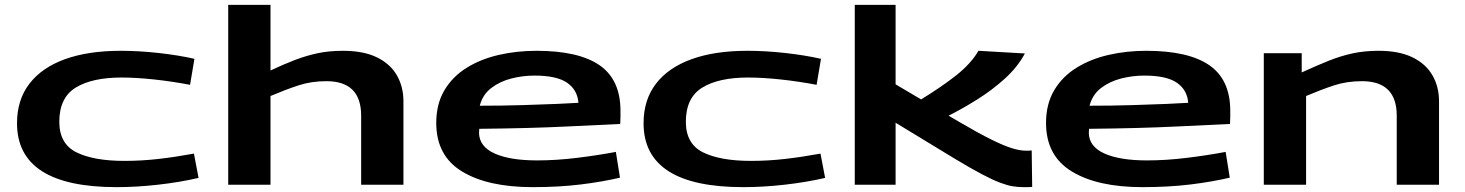

<svg xmlns="http://www.w3.org/2000/svg" viewBox="-20 -760 6026 790"><path d="M50 -253Q50 -349 101 -415.5Q152 -482 247.5 -516.5Q343 -551 477 -551Q551 -551 632.5 -542Q714 -533 780 -518L762 -411Q689 -425 614.5 -433Q540 -441 480 -441Q359 -441 291.5 -399.5Q224 -358 224 -259Q224 -168 295 -133Q366 -98 492 -98Q562 -98 632 -106Q702 -114 778 -128L797 -28Q719 -10 630.5 0Q542 10 460 10Q50 10 50 -253Z M919 0V-740H1093V-470Q1146 -495 1193 -513Q1240 -531 1287 -541Q1334 -551 1391 -551Q1476 -551 1531 -524Q1586 -497 1613 -450Q1640 -403 1640 -343V0H1466V-284Q1466 -426 1323 -426Q1261 -426 1209 -409Q1157 -392 1093 -365V0Z M2172 10Q1987 10 1881 -54.5Q1775 -119 1775 -254Q1775 -332 1808.5 -388.5Q1842 -445 1900 -481Q1958 -517 2032 -534Q2106 -551 2187 -551Q2361 -551 2447 -491.5Q2533 -432 2533 -304Q2533 -295 2533 -280Q2533 -265 2532 -250Q2463 -247 2312 -239.5Q2161 -232 1952 -230Q1952 -225 1951.5 -221Q1951 -217 1951 -213Q1952 -157 2015 -128.5Q2078 -100 2190 -100Q2269 -100 2354.5 -110.5Q2440 -121 2514 -135L2531 -29Q2459 -12 2369.5 -1Q2280 10 2172 10ZM1954 -325Q2048 -325 2130 -327.5Q2212 -330 2272.5 -332.5Q2333 -335 2360 -337Q2356 -390 2313.5 -419.5Q2271 -449 2179 -449Q2131 -449 2084 -437Q2037 -425 2001.5 -398Q1966 -371 1954 -325Z M2628 -253Q2628 -349 2679 -415.5Q2730 -482 2825.5 -516.5Q2921 -551 3055 -551Q3129 -551 3210.5 -542Q3292 -533 3358 -518L3340 -411Q3267 -425 3192.5 -433Q3118 -441 3058 -441Q2937 -441 2869.5 -399.5Q2802 -358 2802 -259Q2802 -168 2873 -133Q2944 -98 3070 -98Q3140 -98 3210 -106Q3280 -114 3356 -128L3375 -28Q3297 -10 3208.5 0Q3120 10 3038 10Q2628 10 2628 -253Z M4190 10Q4169 10 4147 6.5Q4125 3 4094.5 -8.5Q4064 -20 4019.5 -43.5Q3975 -67 3910 -106L3665 -255V0H3497V-740H3665V-413L3770 -351Q3855 -403 3915 -450.5Q3975 -498 4006 -551L4197 -540Q4167 -484 4114.5 -436.5Q4062 -389 4000.5 -350.5Q3939 -312 3883 -284L3931 -256Q4008 -211 4058.5 -186Q4109 -161 4142.5 -150.5Q4176 -140 4201 -140Q4206 -140 4212 -140Q4218 -140 4225 -141L4227 9Q4220 10 4211.5 10Q4203 10 4190 10Z M4681 10Q4496 10 4390 -54.5Q4284 -119 4284 -254Q4284 -332 4317.5 -388.5Q4351 -445 4409 -481Q4467 -517 4541 -534Q4615 -551 4696 -551Q4870 -551 4956 -491.5Q5042 -432 5042 -304Q5042 -295 5042 -280Q5042 -265 5041 -250Q4972 -247 4821 -239.5Q4670 -232 4461 -230Q4461 -225 4460.5 -221Q4460 -217 4460 -213Q4461 -157 4524 -128.5Q4587 -100 4699 -100Q4778 -100 4863.5 -110.5Q4949 -121 5023 -135L5040 -29Q4968 -12 4878.5 -1Q4789 10 4681 10ZM4463 -325Q4557 -325 4639 -327.5Q4721 -330 4781.5 -332.5Q4842 -335 4869 -337Q4865 -390 4822.5 -419.5Q4780 -449 4688 -449Q4640 -449 4593 -437Q4546 -425 4510.5 -398Q4475 -371 4463 -325Z M5180 0V-541H5336V-462Q5395 -489 5444.5 -509Q5494 -529 5543.5 -540Q5593 -551 5652 -551Q5737 -551 5792 -524Q5847 -497 5874 -450Q5901 -403 5901 -343V0H5727V-284Q5727 -426 5584 -426Q5522 -426 5470 -409Q5418 -392 5354 -365V0Z"/></svg>

Font: Georama ExtraExtended SemiBold
Style: Regular
Weight: 600
Width: 8
Designer: Jean-Baptiste Levee
Foundry: Production Type
Version: Version 1.000